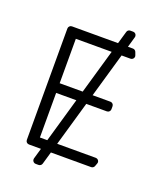

<svg xmlns="http://www.w3.org/2000/svg" viewBox="-164 -920 921 1112"><g transform="rotate(20 296.5 -363.5)"><path d="M287.6 -334.5H163V-59.7H208.5ZM96.6 -707Q96.6 -715.6 102.6 -721.8Q108.7 -728 117.5 -728H401.3L423.7 -805Q425.4 -811.8 430.9 -816.1Q436.4 -820.3 443.5 -820.3H461.3Q469.8 -820.3 475.9 -814.1Q481.9 -807.9 481.9 -799.4Q481.9 -795.8 481.2 -793.7L462.4 -728H493.3Q500 -728 505.3 -724.1Q510.7 -720.2 512.8 -714.1L519.5 -696Q521 -691.1 521 -688.9Q521 -680.4 514.9 -674.2Q508.9 -668 500 -668H445L366.1 -394.2H475.5Q484.4 -394.2 490.4 -388.1Q496.4 -382.1 496.4 -373.2V-355.1Q496.4 -346.6 490.4 -340.6Q484.4 -334.5 475.5 -334.5H348.7L269.5 -59.7H507.1Q516 -59.7 522 -53.6Q528.1 -47.6 528.1 -39.1Q528.1 -36.9 526.6 -32L519.9 -13.8Q517.8 -7.8 512.4 -3.9Q507.1 0 500.4 0H252.5L230.1 77.4Q228 84.2 222.3 88.2Q216.6 92.3 209.9 92.3H192.1Q183.6 92.3 177.6 86.3Q171.5 80.3 171.5 71.7Q171.5 67.8 172.2 65.7L191.1 0H117.5Q108.7 0 102.6 -6Q96.6 -12.1 96.6 -21ZM305 -394.2 383.9 -668H163V-394.2Z"/></g></svg>

Font: DeltaSans Light
Style: Regular
Weight: 300
Designer: Rasmus Andersson
Foundry: rsms
Version: Version 3.012